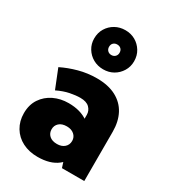

<svg xmlns="http://www.w3.org/2000/svg" viewBox="-196 -899 904 1013"><g transform="rotate(30 256.5 -392.5)"><path d="M196 13Q144 13 104 -7.5Q64 -28 41.5 -65.5Q19 -103 19 -151Q19 -203 43.5 -239.5Q68 -276 108.5 -295.5Q149 -315 198 -315Q271 -315 317 -281.5Q363 -248 377 -183L311 -198V-309Q311 -334 293 -352Q275 -370 237 -370Q210 -370 175 -363Q140 -356 101 -337L55 -452Q99 -474 152 -488.5Q205 -503 262 -503Q331 -503 378.5 -478Q426 -453 450 -407.5Q474 -362 474 -300V0H338L307 -97L377 -119Q362 -58 317.5 -22.5Q273 13 196 13ZM251 -97Q279 -97 296 -112Q313 -127 313 -151Q313 -174 296 -189Q279 -204 251 -204Q221 -204 204.5 -189Q188 -174 188 -151Q188 -127 204.5 -112Q221 -97 251 -97ZM265 -560Q231 -560 203.5 -575.5Q176 -591 159.5 -618Q143 -645 143 -678Q143 -713 159.5 -740Q176 -767 203.5 -782.5Q231 -798 265 -798Q299 -798 326 -782.5Q353 -767 369.5 -740Q386 -713 386 -678Q386 -645 369.5 -618Q353 -591 326 -575.5Q299 -560 265 -560ZM265 -647Q279 -647 288 -656Q297 -665 297 -679Q297 -694 288 -702.5Q279 -711 265 -711Q251 -711 242 -702.5Q233 -694 233 -679Q233 -665 242 -656Q251 -647 265 -647Z"/></g></svg>

Font: Gabarito ExtraBold
Style: Regular
Weight: 800
Designer: Leandro Assis / Alvaro Franca / Felipe Casaprima
Foundry: Naipe Foundry
Version: Version 1.000